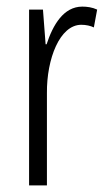

<svg xmlns="http://www.w3.org/2000/svg" viewBox="-20 -561 323 581"><path d="M229 -541C172 -541 140 -485 121 -427H118L110 -532H68V0H122V-279C121 -383 161 -486 226 -486C240 -486 254 -483 264 -478L274 -532C259 -539 243 -541 229 -541Z"/></svg>

Font: Noto Sans Lao ExtraCondensed Light
Style: Regular
Weight: 300
Width: 2
Designer: Monotype Design Team
Foundry: Monotype Imaging Inc.
Version: Version 2.003